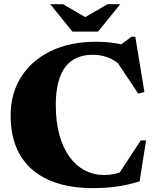

<svg xmlns="http://www.w3.org/2000/svg" viewBox="-20 -904 762 938"><path d="M488.5 -49Q515.5 -49 539 -54.2Q562.5 -59.5 592 -73.5L556.5 -48.5L667.5 -218H693.5L662 -18Q609.5 -1.5 554.2 6.8Q499 15 434 15Q338 15 263.2 -8Q188.5 -31 136.8 -76Q85 -121 58.5 -187.2Q32 -253.5 32 -340.5Q32 -447 83.2 -528Q134.5 -609 228.2 -654.5Q322 -700 449 -700Q486 -700 519 -696.2Q552 -692.5 597 -682.5L548 -669L622 -724.5H641L685.5 -454.5L655.5 -446.5L530.5 -633.5L582.5 -574Q542.5 -610.5 506.8 -623.5Q471 -636.5 433 -636.5Q391 -636.5 357.5 -622.5Q324 -608.5 300.8 -579Q277.5 -549.5 265 -502.8Q252.5 -456 252.5 -391Q252.5 -309 270 -245.5Q287.5 -182 319.2 -138.2Q351 -94.5 394.2 -71.8Q437.5 -49 488.5 -49ZM417 -808.5H376L505.5 -883.5H567.5L459 -749.5H334L225.5 -883.5H287.5Z"/></svg>

Font: Newsreader 36pt ExtraBold
Style: Regular
Weight: 800
Designer: Hugues Gentile
Foundry: Production Type
Version: Version 1.003